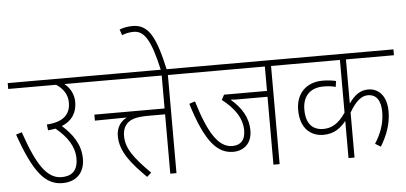

<svg xmlns="http://www.w3.org/2000/svg" viewBox="-57 -1016 2420 1144"><g transform="rotate(-5 1153.5 -444.5)"><path d="M0 -622V-587H286C329 -560 353 -521 353 -475C353 -404 310 -362 211 -356L215 -321C231 -322 246 -325 260 -327C329 -270 369 -210 369 -138C369 -58 323 -36 272 -36C183 -36 125 -127 58 -323L23 -312C104 -80 172 0 274 0C354 0 407 -48 407 -134C407 -223 358 -286 299 -339C362 -364 391 -413 391 -475C391 -520 370 -560 336 -587H474V-622Z M779 7 805 -16C714 -108 663 -170 663 -247C663 -283 675 -306 688 -320C714 -346 750 -355 820 -355H918V0H955V-587H1058V-622H461V-587H918V-390H498V-354L689 -356C655 -339 626 -306 626 -250C626 -155 694 -78 779 7Z M917 -615H952C908 -816 867 -896 771 -896C737 -896 714 -890 692 -882L704 -847C722 -855 747 -861 773 -861C837 -861 875 -805 917 -615Z M1572 -587H1675V-622H1044V-587H1535V-441H1278L1262 -411C1329 -359 1379 -297 1379 -218C1379 -161 1351 -132 1301 -132C1221 -132 1162 -218 1102 -416L1067 -405C1140 -168 1211 -97 1304 -97C1363 -97 1416 -134 1416 -215C1416 -294 1376 -355 1314 -408C1332 -406 1354 -406 1375 -406H1535V0H1572Z M2307 -587V-622H1661V-587H1984V-272C1942 -209 1899 -186 1851 -186C1790 -186 1747 -221 1747 -311C1747 -393 1795 -438 1872 -438C1901 -438 1925 -435 1945 -429L1950 -464C1930 -469 1899 -473 1870 -473C1775 -473 1710 -413 1710 -311C1710 -201 1772 -151 1848 -151C1912 -151 1950 -181 1984 -222V0H2020V-269C2059 -337 2095 -363 2131 -363C2182 -363 2208 -325 2208 -257C2208 -185 2184 -126 2149 -71L2182 -51C2220 -114 2246 -180 2246 -256C2246 -351 2197 -397 2136 -397C2090 -397 2054 -373 2020 -323V-587Z"/></g></svg>

Font: Noto Sans SemiCondensed ExtraLight
Style: Regular
Weight: 200
Width: 4
Designer: Monotype Design Team
Foundry: Monotype Imaging Inc.
Version: Version 2.013